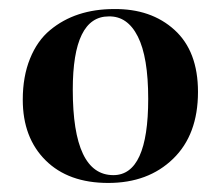

<svg xmlns="http://www.w3.org/2000/svg" viewBox="-20 -762 483 420"><path d="M29.8 -543.9Q29.8 -594.7 45.7 -633.8Q61.5 -672.9 89.4 -696Q117.2 -719.2 152.3 -730.7Q187.5 -742.2 229 -742.2Q310.5 -743.2 361.8 -696.5Q413.1 -649.9 413.1 -561Q413.1 -467.3 358.6 -414.6Q304.2 -361.8 216.8 -361.8Q129.4 -361.8 79.6 -411.4Q29.8 -460.9 29.8 -543.9ZM228 -378.9Q304.2 -378.9 304.2 -545.9Q304.2 -637.2 281.5 -682.1Q258.8 -727.1 217.8 -726.1Q139.2 -726.1 139.2 -565.9Q139.2 -378.9 228 -378.9Z"/></svg>

Font: Display Semibold
Style: Regular
Weight: 600
Designer: Latin by Veronika Burian and Jose Scaglione. Greek by Irene Vlachou. Cyrillic by Vera Evstafieva.
Foundry: TypeTogether
Version: Version 3.002